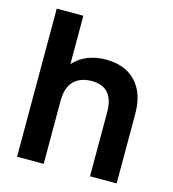

<svg xmlns="http://www.w3.org/2000/svg" viewBox="-104 -777 780 864"><g transform="rotate(15 286.0 -345.0)"><path d="M54.2 -689.9H178.2V-464.8Q206.1 -495.6 244.1 -510.7Q282.2 -525.9 328.1 -525.9Q418 -525.9 467.8 -473.1Q518.1 -419.9 518.1 -324.2V0H394V-298.8Q394 -416 291 -416Q237.8 -416 208 -385.7Q178.2 -355.5 178.2 -293.9V0H54.2Z"/></g></svg>

Font: D-DIN Exp
Style: DINExp-Bold
Weight: 700
Width: 7
Designer: Charles Nix
Foundry: Datto Inc.
Version: Version 1.00